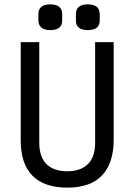

<svg xmlns="http://www.w3.org/2000/svg" viewBox="-20 -848 616 880"><path d="M501 -655V-207Q501 -101 448 -44.5Q395 12 288 12Q184 12 129.5 -42Q75 -96 75 -205V-655H160V-194Q160 -128 193.5 -95.5Q227 -63 288 -63Q349 -63 382.5 -95.5Q416 -128 416 -194V-655ZM265 -754Q265 -710 210 -710Q184 -710 170 -721.5Q156 -733 156 -754V-783Q156 -806 170 -817Q184 -828 210 -828Q265 -828 265 -783ZM437 -754Q437 -710 382 -710Q328 -710 328 -754V-783Q328 -828 382 -828Q437 -828 437 -783Z"/></svg>

Font: Ropa Sans
Style: Regular
Weight: 400
Designer: Botio Nikoltchev
Foundry: Botjo Nikoltchev
Version: Version 1.002